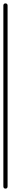

<svg xmlns="http://www.w3.org/2000/svg" viewBox="-20 -1120 65 1140"><path d="M0 -13H25V-1088H0ZM13 -25Q9 -25 6 -23.5Q3 -22 1.5 -19Q0 -16 0 -13Q0 -9 1.5 -6Q3 -3 6 -1.5Q9 0 13 0Q16 0 19 -1.5Q22 -3 23.5 -6Q25 -9 25 -13Q25 -16 23.5 -19Q22 -22 19 -23.5Q16 -25 13 -25ZM13 -1100Q9 -1100 6 -1098.5Q3 -1097 1.5 -1094Q0 -1091 0 -1088Q0 -1084 1.5 -1081Q3 -1078 6 -1076.5Q9 -1075 13 -1075Q16 -1075 19 -1076.5Q22 -1078 23.5 -1081Q25 -1084 25 -1088Q25 -1091 23.5 -1094Q22 -1097 19 -1098.5Q16 -1100 13 -1100Z"/></svg>

Font: Wavefont Thin
Style: Regular
Weight: 100
Monospace: yes
Version: Version 3.005;gftools[0.9.33]